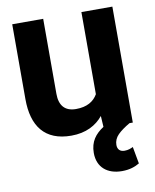

<svg xmlns="http://www.w3.org/2000/svg" viewBox="-83 -591 694 861"><g transform="rotate(-10 264.0 -161.0)"><path d="M32 -187C32 -64 86 10 207 10C274 10 321 -16 352 -54L355 -4C317 21 292 52 292 104C292 170 337 206 403 206C438 206 463 197 483 185L469 108C458 113 447 118 430 118C409 118 398 106 398 86C398 69 405 53 418 40C431 27 449 14 473 0H488V-528H347V-154C329 -123 298 -104 248 -104C197 -104 173 -134 173 -186V-528H32Z"/></g></svg>

Font: Asimov Pro
Style: Bd
Weight: 700
Designer: Google
Version: Version 2.000980; 2014